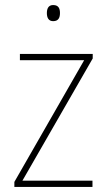

<svg xmlns="http://www.w3.org/2000/svg" viewBox="-20 -742 423 762"><path d="M191 -722C171 -722 166 -706 166 -690C166 -673 172 -658 191 -658C212 -658 218 -672 218 -690C218 -706 214 -722 191 -722ZM347 0V-25H69L348 -510V-528H59V-503H314L37 -20V0Z"/></svg>

Font: Noto Sans Devanagari SemiCondensed Thin
Style: Regular
Weight: 100
Width: 4
Designer: Jelle Bosma - Monotype Design Team
Foundry: Monotype Imaging Inc.
Version: Version 2.004